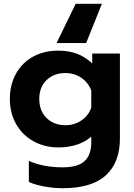

<svg xmlns="http://www.w3.org/2000/svg" viewBox="-20 -762 705 1012"><path d="M379 -742H517L434 -535H278ZM132 197V86Q209 120 310 120Q391 120 426 87Q461 54 461 -12V-42Q430 -14 385 0.5Q340 15 289 15Q215 15 156.5 -17.5Q98 -50 65 -108Q32 -166 32 -240Q32 -316 64.5 -374Q97 -432 154.5 -463.5Q212 -495 286 -495Q342 -495 385 -479Q428 -463 466 -428V-480H612V-31Q612 94 538 162Q464 230 310 230Q262 230 213.5 221Q165 212 132 197ZM461 -195V-285Q445 -327 408.5 -352Q372 -377 325 -377Q264 -377 225.5 -340Q187 -303 187 -241Q187 -178 225.5 -140Q264 -102 325 -102Q372 -102 409.5 -127.5Q447 -153 461 -195Z"/></svg>

Font: Prompt SemiBold
Style: Regular
Weight: 600
Designer: Katatrad Team
Foundry: CadsonDemak
Version: Version 1.000